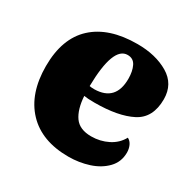

<svg xmlns="http://www.w3.org/2000/svg" viewBox="-129 -655 797 802"><g transform="rotate(30 269.5 -254.0)"><path d="M502 -115Q502 -70 472 -39Q442 -8 395.5 7Q349 22 298 22Q169 22 98.5 -52.5Q28 -127 28 -259Q28 -393 102.5 -461.5Q177 -530 314 -530Q402 -530 463 -494Q524 -458 524 -385Q524 -295 459 -261.5Q394 -228 280 -228Q247 -228 229 -231Q233 -168 257.5 -133.5Q282 -99 338 -99Q381 -99 418 -117.5Q455 -136 474 -171Q488 -164 495 -148.5Q502 -133 502 -115ZM228 -278Q236 -276 252 -276Q353 -278 353 -385Q353 -421 341 -445.5Q329 -470 301 -470Q231 -470 228 -278Z"/></g></svg>

Font: Sansita ExtraBold
Style: Regular
Weight: 800
Designer: Pablo Cosgaya
Foundry: Omnibus-Type
Version: Version 1.006